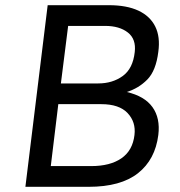

<svg xmlns="http://www.w3.org/2000/svg" viewBox="-20 -721 695 741"><path d="M78 0 164 -701H400Q469 -701 514 -680Q559 -659 579 -619Q599 -579 591 -521Q582 -448 548.5 -414Q515 -380 469 -366Q538 -350 568.5 -307.5Q599 -265 591 -200Q579 -105 512.5 -52.5Q446 0 322 0ZM176 -80H332Q405 -80 448.5 -110Q492 -140 499 -200Q505 -250 472.5 -284.5Q440 -319 371 -319Q371 -319 354 -319Q337 -319 312.5 -319Q288 -319 263.5 -319Q239 -319 222 -319Q205 -319 205 -319ZM215 -399H359Q414 -399 453.5 -427.5Q493 -456 500 -520Q506 -570 473.5 -595.5Q441 -621 386 -621Q386 -621 371.5 -621Q357 -621 336 -621Q315 -621 293.5 -621Q272 -621 257.5 -621Q243 -621 243 -621Z"/></svg>

Font: Inclusive Sans
Style: Italic
Weight: 400
Italic angle: -7°
Designer: Olivia King
Foundry: Olivia King
Version: Version 2.004